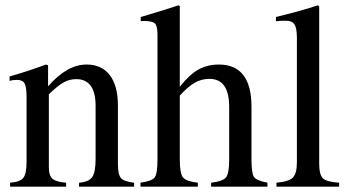

<svg xmlns="http://www.w3.org/2000/svg" viewBox="-20 -703 1318 723"><path d="M485 0H277L278 -15Q315 -18 327.5 -36.5Q340 -55 340 -105V-304Q340 -405 267 -405Q242 -405 220 -393Q198 -381 164 -348V-72Q164 -42 177.5 -30Q191 -18 229 -15V0H18V-15Q56 -18 68 -33.5Q80 -49 80 -94V-337Q80 -374 73 -388Q66 -402 45 -402Q25 -402 16 -398V-415Q86 -435 153 -460L161 -457V-379H162Q233 -460 306 -460Q363 -460 393.5 -420Q424 -380 424 -306V-85Q424 -45 436 -32Q448 -19 485 -15Z M987 0H775V-15Q819 -20 831 -35Q843 -50 843 -102V-300Q843 -406 769 -406Q739 -406 714 -392Q689 -378 657 -343V-102Q657 -50 669 -35Q681 -20 725 -15V0H509V-15Q552 -21 562.5 -35Q573 -49 573 -102V-573Q573 -605 563.5 -614.5Q554 -624 522 -624Q513 -624 510 -623V-639L537 -647Q614 -670 652 -683L657 -680V-376Q692 -421 726 -440.5Q760 -460 804 -460Q927 -460 927 -301V-102Q927 -50 936.5 -36.5Q946 -23 987 -15Z M1257 0H1021V-15Q1068 -19 1083 -34.5Q1098 -50 1098 -92V-561Q1098 -597 1089 -611Q1080 -625 1056 -625Q1035 -625 1019 -623V-639Q1114 -662 1177 -683L1182 -679V-87Q1182 -45 1196 -31.5Q1210 -18 1257 -15Z"/></svg>

Font: STIX Math
Style: Regular
Weight: 400
Designer: MicroPress Inc., with final additions and corrections provided by Coen Hoffman, Elsevier (retired)
Version: Version 1.1.1